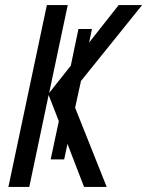

<svg xmlns="http://www.w3.org/2000/svg" viewBox="-20 -734 578 754"><path d="M13 0H95L171 -361L211 -258L179 -108H232L245 -169L310 0H399L275 -311L298 -416L538 -714H446L330 -567L341 -620H288L258 -476L173 -369L246 -714H164Z"/></svg>

Font: Noto Sans Condensed
Style: Italic
Weight: 400
Width: 3
Italic angle: -12°
Designer: Monotype Design Team
Foundry: Monotype Imaging Inc.
Version: Version 2.013